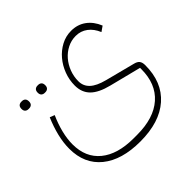

<svg xmlns="http://www.w3.org/2000/svg" viewBox="-172 -644 1063 1063"><g transform="rotate(-45 359.0 -112.5)"><path d="M355 240Q210 240 129 174Q48 108 48 -10Q48 -57 60.5 -108Q73 -159 95 -210L123 -199Q101 -150 89.5 -103Q78 -56 78 -15Q78 88 147 144.5Q216 201 341 201H368Q499 201 570.5 138Q642 75 642 -40V-50L456 -97Q384 -115 350.5 -148.5Q317 -182 317 -236Q317 -280 332.5 -321Q348 -362 375 -394Q402 -426 438.5 -445.5Q475 -465 517 -465Q567 -465 604 -438Q641 -411 661 -362L631 -341Q614 -382 584 -404.5Q554 -427 515 -427Q480 -427 449.5 -411.5Q419 -396 396.5 -370Q374 -344 361 -310Q348 -276 348 -239Q348 -201 375 -175.5Q402 -150 460 -135L634 -90Q655 -85 664 -73.5Q673 -62 673 -40Q673 93 589.5 166.5Q506 240 355 240ZM171 -325Q159 -325 151.5 -332Q144 -339 144 -353Q144 -368 151.5 -375Q159 -382 171 -382H176Q188 -382 195.5 -375Q203 -368 203 -353Q203 -339 195.5 -332Q188 -325 176 -325ZM44 -325Q32 -325 24.5 -332Q17 -339 17 -353Q17 -368 24.5 -375Q32 -382 44 -382H49Q61 -382 68.5 -375Q76 -368 76 -353Q76 -339 68.5 -332Q61 -325 49 -325Z"/></g></svg>

Font: IBM Plex Sans Arabic ExtraLight
Style: Regular
Weight: 200
Designer: Mike Abbink, Paul van der Laan, Pieter van Rosmalen, Wael Morcos, Khajak Apelian
Foundry: Bold Monday
Version: Version 1.1